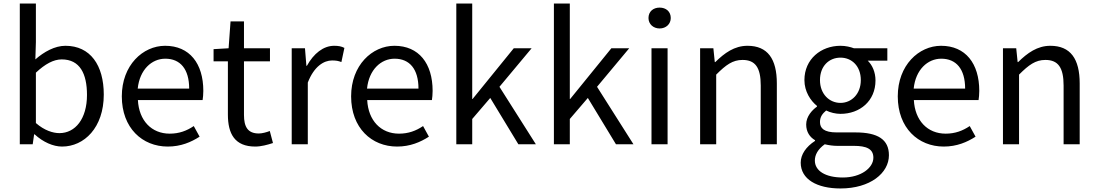

<svg xmlns="http://www.w3.org/2000/svg" viewBox="-20 -816 6212 1086"><path d="M331 13C456 13 567 -94 567 -281C567 -447 491 -557 350 -557C290 -557 229 -523 180 -480L183 -578V-796H92V0H165L173 -56H176C224 -12 281 13 331 13ZM316 -63C280 -63 231 -78 183 -120V-405C235 -454 283 -480 329 -480C432 -480 472 -399 472 -279C472 -144 406 -63 316 -63Z M929 13C1003 13 1061 -12 1109 -43L1076 -103C1036 -76 993 -60 940 -60C837 -60 766 -134 760 -250H1126C1128 -263 1130 -282 1130 -302C1130 -457 1052 -557 914 -557C788 -557 669 -447 669 -271C669 -92 785 13 929 13ZM759 -315C770 -422 838 -484 915 -484C1000 -484 1050 -425 1050 -315Z M1424 13C1457 13 1493 3 1524 -7L1506 -75C1488 -68 1463 -61 1444 -61C1381 -61 1360 -99 1360 -166V-469H1507V-543H1360V-695H1284L1273 -543L1188 -538V-469H1269V-168C1269 -59 1308 13 1424 13Z M1630 0H1721V-349C1757 -442 1813 -474 1858 -474C1880 -474 1893 -472 1911 -465L1928 -545C1911 -554 1894 -557 1870 -557C1809 -557 1754 -513 1716 -444H1713L1705 -543H1630Z M2226 13C2300 13 2358 -12 2406 -43L2373 -103C2333 -76 2290 -60 2237 -60C2134 -60 2063 -134 2057 -250H2423C2425 -263 2427 -282 2427 -302C2427 -457 2349 -557 2211 -557C2085 -557 1966 -447 1966 -271C1966 -92 2082 13 2226 13ZM2056 -315C2067 -422 2135 -484 2212 -484C2297 -484 2347 -425 2347 -315Z M2561 0H2651V-143L2753 -262L2912 0H3011L2805 -325L2987 -543H2886L2653 -256H2651V-796H2561Z M3113 0H3203V-143L3305 -262L3464 0H3563L3357 -325L3539 -543H3438L3205 -256H3203V-796H3113Z M3665 0H3756V-543H3665ZM3711 -655C3747 -655 3774 -680 3774 -714C3774 -751 3747 -773 3711 -773C3675 -773 3648 -751 3648 -714C3648 -680 3675 -655 3711 -655Z M3940 0H4031V-394C4086 -449 4124 -477 4180 -477C4252 -477 4283 -434 4283 -332V0H4374V-344C4374 -483 4322 -557 4208 -557C4134 -557 4078 -516 4026 -465H4023L4015 -543H3940Z M4734 250C4902 250 5008 163 5008 62C5008 -27 4945 -67 4819 -67H4713C4640 -67 4618 -91 4618 -126C4618 -156 4633 -174 4653 -191C4677 -179 4707 -172 4734 -172C4844 -172 4932 -245 4932 -361C4932 -408 4914 -448 4888 -473H4999V-543H4810C4791 -550 4764 -557 4734 -557C4624 -557 4530 -482 4530 -363C4530 -298 4565 -246 4601 -217V-213C4573 -193 4540 -157 4540 -112C4540 -69 4561 -40 4590 -23V-19C4539 14 4509 58 4509 104C4509 198 4601 250 4734 250ZM4734 -234C4671 -234 4618 -284 4618 -363C4618 -443 4670 -490 4734 -490C4798 -490 4849 -442 4849 -363C4849 -284 4796 -234 4734 -234ZM4747 188C4648 188 4589 150 4589 92C4589 60 4606 28 4645 0C4669 6 4695 9 4715 9H4809C4881 9 4920 26 4920 76C4920 133 4851 188 4747 188Z M5318 13C5392 13 5450 -12 5498 -43L5465 -103C5425 -76 5382 -60 5329 -60C5226 -60 5155 -134 5149 -250H5515C5517 -263 5519 -282 5519 -302C5519 -457 5441 -557 5303 -557C5177 -557 5058 -447 5058 -271C5058 -92 5174 13 5318 13ZM5148 -315C5159 -422 5227 -484 5304 -484C5389 -484 5439 -425 5439 -315Z M5653 0H5744V-394C5799 -449 5837 -477 5893 -477C5965 -477 5996 -434 5996 -332V0H6087V-344C6087 -483 6035 -557 5921 -557C5847 -557 5791 -516 5739 -465H5736L5728 -543H5653Z"/></svg>

Font: Source Han Sans KR Regular
Style: Regular
Weight: 400
Designer: Ryoko NISHIZUKA (kana & ideographs); Paul D. Hunt (Latin, Greek & Cyrillic); Wenlong ZHANG (bopomofo); Sandoll Communica
Foundry: Adobe Systems Incorporated
Version: Version 1.004;PS 1.004;hotconv 1.0.82;makeotf.lib2.5.63406